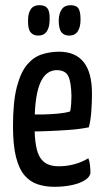

<svg xmlns="http://www.w3.org/2000/svg" viewBox="-20 -709 400 739"><path d="M189 10Q155 10 125.5 0.5Q96 -9 74.5 -34Q53 -59 41.5 -105Q30 -151 30 -224Q30 -318 45 -375Q60 -432 85 -461Q110 -490 142 -500Q174 -510 207 -510Q270 -510 302 -470Q334 -430 334 -349Q334 -316 331.5 -281Q329 -246 322 -219Q288 -212 246 -209Q204 -206 166 -204.5Q128 -203 103.5 -203Q79 -203 79 -203L80 -269Q80 -269 99 -268.5Q118 -268 145.5 -268.5Q173 -269 201.5 -271.5Q230 -274 250 -280Q253 -294 254 -310Q255 -326 255 -340Q254 -394 242.5 -416.5Q231 -439 198 -439Q181 -439 165.5 -429.5Q150 -420 138 -396.5Q126 -373 119.5 -332Q113 -291 113 -227Q113 -180 118.5 -149Q124 -118 135.5 -101Q147 -84 164.5 -76.5Q182 -69 207 -69Q237 -69 266.5 -77Q296 -85 320 -100Q325 -88 326.5 -72.5Q328 -57 328 -45Q328 -30 309 -17Q290 -4 258.5 3Q227 10 189 10ZM127 -572Q108 -572 97.5 -585Q87 -598 88 -632Q88 -658 98.5 -673.5Q109 -689 132 -689Q154 -689 163 -676.5Q172 -664 171 -634Q171 -604 160 -588Q149 -572 127 -572ZM246 -572Q227 -572 216.5 -585Q206 -598 206 -632Q207 -658 218 -673.5Q229 -689 251 -689Q274 -689 282 -676.5Q290 -664 290 -634Q290 -604 279 -588Q268 -572 246 -572Z"/></svg>

Font: Yanone Kaffeesatz ExtraLight
Style: Regular
Weight: 400
Version: Version 2.003